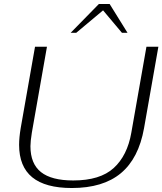

<svg xmlns="http://www.w3.org/2000/svg" viewBox="-20 -935 816 965"><path d="M76 -207Q76 -243 84 -291L156 -700H216L140 -268Q133 -224 133 -200Q133 -112 186 -70Q239 -28 348 -28Q483 -28 551.5 -90.5Q620 -153 640 -268L716 -700H776L704 -291Q677 -139 587.5 -64.5Q498 10 341 10Q208 10 142 -44Q76 -98 76 -207ZM477 -915H531L621 -770H593L498 -883L363 -770H335Z"/></svg>

Font: Fahkwang ExtraLight
Style: Italic
Weight: 275
Italic angle: -10°
Designer: Suppakit Chalermlarp | Katatrad Co.,Ltd.
Foundry: Cadson Demak Co.,Ltd.
Version: Version 1.000; ttfautohint (v1.6)